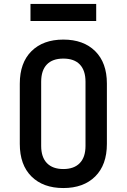

<svg xmlns="http://www.w3.org/2000/svg" viewBox="-20 -940 640 970"><path d="M300 10Q198 10 139 -48.5Q80 -107 80 -213V-517Q80 -623 139 -681.5Q198 -740 300 -740Q402 -740 461 -681.5Q520 -623 520 -518V-213Q520 -107 461 -48.5Q402 10 300 10ZM300 -86Q354 -86 383 -116Q412 -146 412 -203V-527Q412 -584 383.5 -614Q355 -644 300 -644Q245 -644 216.5 -614Q188 -584 188 -527V-203Q188 -146 217 -116Q246 -86 300 -86ZM134 -834V-920H466V-834Z"/></svg>

Font: JetBrains Mono SemiBold
Style: Regular
Weight: 472
Monospace: yes
Designer: Philipp Nurullin, Konstantin Bulenkov
Foundry: JetBrains
Version: Version 2.305; ttfautohint (v1.8.4.7-5d5b)